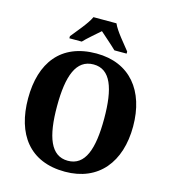

<svg xmlns="http://www.w3.org/2000/svg" viewBox="-133 -1037 1022 1153"><g transform="rotate(15 377.5 -460.5)"><path d="M197 -784V-771H274C296 -795 346 -837 375 -863C403 -838 456 -792 477 -771H553V-784C524 -822 466 -886 447 -931H304C284 -886 226 -822 197 -784ZM378 10C587 10 704 -137 704 -358C704 -580 587 -725 379 -725C158 -725 51 -580 51 -359C51 -137 158 10 378 10ZM378 -58C271 -58 231 -169 231 -358C231 -547 271 -657 379 -657C485 -657 524 -547 524 -358C524 -169 485 -58 378 -58Z"/></g></svg>

Font: Noto Serif Lao SemiCondensed ExtraBold
Style: Regular
Weight: 800
Width: 4
Designer: Monotype Design Team
Foundry: Monotype Imaging Inc.
Version: Version 2.003